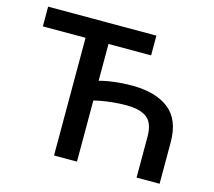

<svg xmlns="http://www.w3.org/2000/svg" viewBox="-104 -855 1094 982"><g transform="rotate(15 443.5 -364.0)"><path d="M34.2 -623V-727.5H607.4V-623ZM819.3 0H697.3V-215.8Q697.3 -288.6 660.9 -316.2Q624.5 -343.8 553.7 -343.8Q519 -343.8 484.4 -340.6Q449.7 -337.4 418.2 -331.5Q386.7 -325.7 361.8 -318.4V-422.4Q380.4 -428.2 401.9 -433.1Q423.3 -438 448 -441.4Q472.7 -444.8 499 -446.8Q525.4 -448.7 553.7 -448.7Q679.2 -448.7 749.3 -394Q819.3 -339.4 819.3 -219.2ZM381.8 0H260.3V-727.5H381.8Z"/></g></svg>

Font: Inter Cardless Tabular Medium
Style: Regular
Weight: 500
Designer: Rasmus Andersson
Foundry: rsms
Version: Version 4.000;git-4fc901f